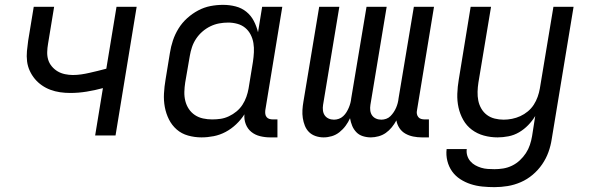

<svg xmlns="http://www.w3.org/2000/svg" viewBox="-20 -558 2440 791"><path d="M372 0 404 -195Q371 -186 337 -180.5Q303 -175 270 -175Q248 -175 227.5 -178Q207 -181 188 -188Q169 -195 152.5 -206.5Q136 -218 123.5 -233Q111 -248 102.5 -266.5Q94 -285 91.5 -305.5Q89 -326 91 -347.5Q93 -369 96 -390L119 -530H203L178 -378Q175 -361 174.5 -344Q174 -327 178.5 -312Q183 -297 193.5 -284.5Q204 -272 217.5 -264Q231 -256 247.5 -252.5Q264 -249 280 -249Q297 -249 314.5 -251.5Q332 -254 349 -258Q366 -262 383 -266Q400 -270 418 -275L460 -530H543L456 0Z M810 8Q810 8 810 8Q810 8 810 8Q782 8 755 0.5Q728 -7 708 -24.5Q688 -42 676 -66Q664 -90 659 -117Q654 -144 655.5 -172.5Q657 -201 662 -230L680 -340Q684 -366 692.5 -391.5Q701 -417 715.5 -440.5Q730 -464 751 -483Q772 -502 796.5 -515Q821 -528 847 -533Q873 -538 899 -538Q926 -538 951 -531.5Q976 -525 995 -509.5Q1014 -494 1025.5 -472Q1037 -450 1043 -425L1060 -530H1143L1073 -104Q1072 -96 1073 -88.5Q1074 -81 1078.5 -75.5Q1083 -70 1090 -68Q1097 -66 1105 -66H1123V8H1093Q1072 8 1051.5 3Q1031 -2 1015.5 -14.5Q1000 -27 992.5 -46.5Q985 -66 987 -87Q973 -65 953 -46Q933 -27 909.5 -14.5Q886 -2 860.5 3Q835 8 810 8ZM854 -66Q872 -66 889 -68.5Q906 -71 923 -79Q940 -87 954.5 -99Q969 -111 979 -126.5Q989 -142 995 -159Q1001 -176 1004 -193L1022 -303Q1025 -323 1026 -342.5Q1027 -362 1024 -380.5Q1021 -399 1012.5 -415.5Q1004 -432 990 -443.5Q976 -455 957.5 -460Q939 -465 920 -465Q901 -465 882.5 -461.5Q864 -458 846.5 -449.5Q829 -441 814 -428Q799 -415 788 -398.5Q777 -382 771 -364Q765 -346 762 -328L743 -218Q740 -199 739.5 -179.5Q739 -160 743.5 -142Q748 -124 758 -109Q768 -94 783 -84Q798 -74 816.5 -70Q835 -66 854 -66Z M1313 8Q1296 8 1280 2.5Q1264 -3 1253 -14Q1242 -25 1236 -40Q1230 -55 1227.5 -71.5Q1225 -88 1226 -105Q1227 -122 1230 -139L1295 -530H1378L1311 -126Q1309 -114 1310.5 -102.5Q1312 -91 1318 -82.5Q1324 -74 1334 -69.5Q1344 -65 1356 -65Q1366 -65 1376 -68.5Q1386 -72 1394 -79.5Q1402 -87 1407.5 -96Q1413 -105 1417 -114.5Q1421 -124 1423.5 -133.5Q1426 -143 1427 -153L1490 -530H1573L1506 -126Q1504 -114 1505.5 -102.5Q1507 -91 1513 -82.5Q1519 -74 1529 -69.5Q1539 -65 1551 -65Q1561 -65 1571 -68.5Q1581 -72 1588.5 -79.5Q1596 -87 1602 -96Q1608 -105 1612 -114.5Q1616 -124 1618.5 -133.5Q1621 -143 1622 -153L1685 -530H1768L1698 -104Q1696 -96 1697.5 -88.5Q1699 -81 1703.5 -75.5Q1708 -70 1715 -68Q1722 -66 1730 -66H1747V8H1718Q1700 8 1682.5 4.5Q1665 1 1650 -7.5Q1635 -16 1625.5 -30.5Q1616 -45 1613 -62Q1605 -47 1594 -33.5Q1583 -20 1569.5 -10.5Q1556 -1 1539.5 3.5Q1523 8 1508 8Q1491 8 1475 3Q1459 -2 1448 -13.5Q1437 -25 1431 -39.5Q1425 -54 1422 -71Q1415 -55 1404 -40Q1393 -25 1378.5 -13.5Q1364 -2 1347 3Q1330 8 1313 8Z M2017 213Q1992 213 1967 210.5Q1942 208 1919 200.5Q1896 193 1876 180Q1856 167 1842.5 148Q1829 129 1823 105Q1817 81 1820 56H1903Q1901 70 1905 83Q1909 96 1917.5 106Q1926 116 1937.5 122.5Q1949 129 1962 133Q1975 137 1989 138Q2003 139 2017 139Q2035 139 2053.5 136Q2072 133 2089.5 124.5Q2107 116 2121.5 102.5Q2136 89 2146.5 73Q2157 57 2163 39Q2169 21 2172 3L2185 -80Q2173 -60 2156 -42.5Q2139 -25 2118.5 -13Q2098 -1 2075 3.5Q2052 8 2030 8Q2001 8 1973.5 0.5Q1946 -7 1924 -23.5Q1902 -40 1888.5 -64Q1875 -88 1869 -115Q1863 -142 1864 -171.5Q1865 -201 1870 -230L1919 -530H2003L1951 -218Q1948 -199 1947.5 -180Q1947 -161 1950.5 -143.5Q1954 -126 1963 -110.5Q1972 -95 1986 -84.5Q2000 -74 2018 -69.5Q2036 -65 2055 -65Q2072 -65 2089.5 -68.5Q2107 -72 2123.5 -79.5Q2140 -87 2154.5 -99Q2169 -111 2179 -126.5Q2189 -142 2195 -159Q2201 -176 2204 -193L2260 -530H2343L2253 15Q2249 42 2239.5 68.5Q2230 95 2213.5 119Q2197 143 2174.5 162Q2152 181 2125.5 192.5Q2099 204 2071.5 208.5Q2044 213 2017 213Z"/></svg>

Font: Iosevka Curly Extended
Style: Italic
Weight: 400
Width: 7
Italic angle: -9°
Monospace: yes
Designer: Belleve Invis
Foundry: Belleve Invis
Version: Version 11.1.0; ttfautohint (v1.8.3)